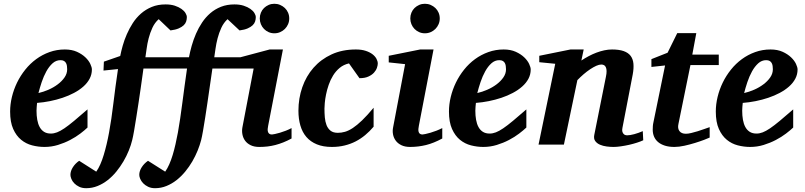

<svg xmlns="http://www.w3.org/2000/svg" viewBox="-20 -760 4228 1009"><path d="M333 -396Q333 -404.8 331.8 -413.3Q330.6 -421.9 326.9 -428.7Q323.2 -435.5 316.2 -439.7Q309.1 -443.8 297.9 -443.8Q274.4 -443.8 256.1 -427.2Q237.8 -410.6 223.6 -385Q209.5 -359.4 199.2 -328.9Q189 -298.3 182.1 -271Q208 -276.9 234.9 -288.6Q261.7 -300.3 283.4 -316.7Q305.2 -333 319.1 -353Q333 -373 333 -396ZM462.9 -395Q462.9 -368.7 450.9 -346.2Q439 -323.7 418 -305.2Q397 -286.6 368.9 -271.7Q340.8 -256.8 308.8 -246.1Q276.9 -235.4 242.4 -228.5Q208 -221.7 174.8 -219.2Q173.8 -210 172.9 -198.2Q171.9 -186.5 171.9 -178.2Q171.9 -152.3 175.8 -130.4Q179.7 -108.4 188.5 -92.3Q197.3 -76.2 211.7 -67.1Q226.1 -58.1 247.1 -58.1Q263.2 -58.1 279.8 -64.5Q296.4 -70.8 318.4 -85.7Q340.3 -100.6 369.6 -125Q398.9 -149.4 439.9 -185.1V-89.8Q425.3 -75.7 401.9 -57.9Q378.4 -40 348.6 -24.4Q318.8 -8.8 284.7 1.7Q250.5 12.2 213.9 12.2Q181.2 12.2 148.9 3.9Q116.7 -4.4 91.1 -25.4Q65.4 -46.4 49.3 -82.3Q33.2 -118.2 33.2 -173.8Q33.2 -211.9 42.7 -251Q52.2 -290 69.8 -326.2Q87.4 -362.3 112.8 -394Q138.2 -425.8 170.2 -449.2Q202.1 -472.7 240.2 -486.3Q278.3 -500 320.8 -500Q357.4 -500 384.3 -487.8Q411.1 -475.6 428.7 -458.7Q446.3 -441.9 454.6 -424.1Q462.9 -406.2 462.9 -395Z M1512.2 -32.2Q1489.7 -20 1468.8 -11.7Q1447.8 -3.4 1427.2 2Q1406.7 7.3 1385.7 9.8Q1364.7 12.2 1342.8 12.2Q1315.4 12.2 1296.9 2.9Q1278.3 -6.3 1267.8 -21Q1257.3 -35.6 1253.9 -54Q1250.5 -72.3 1253.9 -90.8L1313 -399.9H1096.2Q1094.2 -385.7 1090.1 -357.7Q1085.9 -329.6 1080.8 -293.7Q1075.7 -257.8 1069.8 -217.8Q1064 -177.7 1058.1 -140.6Q1052.2 -103.5 1046.9 -72.5Q1041.5 -41.5 1037.1 -23.9Q1030.3 2.4 1018.6 31.5Q1006.8 60.5 990.5 88.6Q974.1 116.7 953.1 142.1Q932.1 167.5 907.5 186.8Q882.8 206.1 854.5 217.5Q826.2 229 794.9 229Q773.9 229 758.3 221.4Q742.7 213.9 732.4 203.1Q722.2 192.4 717 180.2Q711.9 168 711.9 159.2Q711.9 139.2 724.6 119.1Q737.3 99.1 757.8 85L848.1 142.1Q859.9 125.5 869.6 103.3Q879.4 81.1 887.5 54.4Q895.5 27.8 902.3 -2.2Q909.2 -32.2 915 -64Q920.9 -97.2 926.8 -136.5Q932.6 -175.8 938.2 -219Q943.8 -262.2 950 -307.9Q956.1 -353.5 962.9 -399.9H733.9Q731.9 -385.7 728 -357.7Q724.1 -329.6 719 -293.7Q713.9 -257.8 707.8 -217.8Q701.7 -177.7 695.8 -140.6Q689.9 -103.5 684.6 -72.5Q679.2 -41.5 674.8 -23.9Q668.5 2.4 656.7 31.5Q645 60.5 628.4 88.6Q611.8 116.7 591.1 142.1Q570.3 167.5 545.7 186.8Q521 206.1 492.7 217.5Q464.4 229 433.1 229Q411.6 229 396 221.4Q380.4 213.9 370.1 203.1Q359.9 192.4 355 180.2Q350.1 168 350.1 159.2Q350.1 139.2 362.8 119.1Q375.5 99.1 396 85L485.8 142.1Q497.6 125.5 507.3 103.3Q517.1 81.1 525.1 54.4Q533.2 27.8 540.3 -2.2Q547.4 -32.2 553.2 -64Q565.9 -133.3 575.9 -217.3Q585.9 -301.3 600.1 -397L523.9 -389.2L525.9 -436L611.8 -465.8Q616.7 -490.7 625 -520.3Q633.3 -549.8 646.5 -580.1Q659.7 -610.4 677.7 -638.4Q695.8 -666.5 720.7 -688.5Q745.6 -710.4 777.6 -723.6Q809.6 -736.8 850.1 -736.8Q877.9 -736.8 898.7 -730Q919.4 -723.1 933.6 -713.1Q947.8 -703.1 954.8 -691.4Q961.9 -679.7 961.9 -669.9Q961.9 -658.7 958.5 -647.7Q955.1 -636.7 945.6 -627.4Q936 -618.2 919.2 -610.8Q902.3 -603.5 876 -600.1L814 -659.2Q793.5 -641.1 781 -614.3Q768.6 -587.4 761.2 -558.8Q753.9 -530.3 750.5 -503.7Q747.1 -477.1 744.1 -459H973.1Q978.5 -487.8 987.5 -519.8Q996.6 -551.8 1010 -582.8Q1023.4 -613.8 1042 -641.6Q1060.5 -669.4 1085.2 -690.7Q1109.9 -711.9 1141.4 -724.4Q1172.9 -736.8 1211.9 -736.8Q1239.7 -736.8 1260.7 -730Q1281.7 -723.1 1295.9 -713.1Q1310.1 -703.1 1317.1 -691.4Q1324.2 -679.7 1324.2 -669.9Q1324.2 -658.7 1320.8 -647.7Q1317.4 -636.7 1307.9 -627.4Q1298.3 -618.2 1281.7 -610.8Q1265.1 -603.5 1238.8 -600.1L1175.8 -659.2Q1155.8 -641.1 1143.3 -614.3Q1130.9 -587.4 1123.5 -558.8Q1116.2 -530.3 1112.5 -503.7Q1108.9 -477.1 1106 -459H1243.2L1397 -500H1466.8L1389.2 -99.1Q1387.2 -90.3 1386.7 -82Q1386.2 -73.7 1388.2 -67.4Q1390.1 -61 1395 -57.1Q1399.9 -53.2 1409.2 -53.2Q1413.1 -53.2 1424.6 -55.7Q1436 -58.1 1451.2 -62.5Q1466.3 -66.9 1482.4 -73.2Q1498.5 -79.6 1512.2 -86.9ZM1500 -663.1Q1500 -647 1493.9 -632.8Q1487.8 -618.7 1477.1 -607.9Q1466.3 -597.2 1452.1 -591.1Q1438 -585 1421.9 -585Q1405.8 -585 1391.8 -591.1Q1377.9 -597.2 1367.4 -607.9Q1356.9 -618.7 1351.1 -632.8Q1345.2 -647 1345.2 -663.1Q1345.2 -679.2 1351.1 -693.4Q1356.9 -707.5 1367.4 -717.8Q1377.9 -728 1391.8 -734.1Q1405.8 -740.2 1421.9 -740.2Q1438 -740.2 1452.1 -734.1Q1466.3 -728 1477.1 -717.8Q1487.8 -707.5 1493.9 -693.4Q1500 -679.2 1500 -663.1Z M1965.3 -425.8Q1965.3 -417 1960.9 -403.8Q1956.5 -390.6 1945.6 -378.4Q1934.6 -366.2 1916 -357.7Q1897.5 -349.1 1869.1 -349.1L1814 -426.8Q1785.6 -420.4 1765.1 -403.3Q1744.6 -386.2 1730.5 -363.3Q1716.3 -340.3 1707.3 -314Q1698.2 -287.6 1693.4 -263.2Q1688.5 -238.8 1686.8 -219Q1685.1 -199.2 1685.1 -189Q1685.1 -166 1687 -143.3Q1689 -120.6 1696 -102.5Q1703.1 -84.5 1717 -73.2Q1731 -62 1755.4 -62Q1773.9 -62 1793 -67.4Q1812 -72.8 1834.2 -87.4Q1856.4 -102.1 1883.1 -127.7Q1909.7 -153.3 1943.4 -193.8V-94.2Q1922.9 -69.8 1899.4 -50.3Q1876 -30.8 1848.9 -16.8Q1821.8 -2.9 1790.8 4.6Q1759.8 12.2 1724.1 12.2Q1678.2 12.2 1645 -1.5Q1611.8 -15.1 1590.3 -40Q1568.8 -64.9 1558.6 -100.1Q1548.3 -135.3 1548.3 -178.2Q1548.3 -243.2 1568.6 -301.5Q1588.9 -359.9 1627.7 -404.1Q1666.5 -448.2 1722.4 -474.1Q1778.3 -500 1850.1 -500Q1879.9 -500 1901.6 -492.9Q1923.3 -485.8 1937.5 -474.9Q1951.7 -463.9 1958.5 -450.9Q1965.3 -438 1965.3 -425.8Z M2304.2 -32.2Q2259.3 -7.8 2218.8 2.2Q2178.2 12.2 2135.3 12.2Q2107.9 12.2 2089.1 2.9Q2070.3 -6.3 2059.6 -21Q2048.8 -35.6 2045.4 -54Q2042 -72.3 2045.9 -90.8L2108.9 -422.9L2022.9 -432.1V-466.8L2188 -500H2258.3L2181.2 -99.1Q2179.2 -90.3 2178.7 -82Q2178.2 -73.7 2179.9 -67.4Q2181.6 -61 2186.5 -57.1Q2191.4 -53.2 2200.2 -53.2Q2204.1 -53.2 2215.6 -55.7Q2227.1 -58.1 2242.2 -62.5Q2257.3 -66.9 2273.7 -73.2Q2290 -79.6 2304.2 -86.9ZM2291 -663.1Q2291 -647 2284.9 -632.8Q2278.8 -618.7 2268.1 -607.9Q2257.3 -597.2 2243.2 -591.1Q2229 -585 2212.9 -585Q2196.8 -585 2182.9 -591.1Q2168.9 -597.2 2158.4 -607.9Q2147.9 -618.7 2142.1 -632.8Q2136.2 -647 2136.2 -663.1Q2136.2 -679.2 2142.1 -693.4Q2147.9 -707.5 2158.4 -717.8Q2168.9 -728 2182.9 -734.1Q2196.8 -740.2 2212.9 -740.2Q2229 -740.2 2243.2 -734.1Q2257.3 -728 2268.1 -717.8Q2278.8 -707.5 2284.9 -693.4Q2291 -679.2 2291 -663.1Z M2639.2 -396Q2639.2 -404.8 2637.9 -413.3Q2636.7 -421.9 2633.1 -428.7Q2629.4 -435.5 2622.3 -439.7Q2615.2 -443.8 2604 -443.8Q2580.6 -443.8 2562.3 -427.2Q2543.9 -410.6 2529.8 -385Q2515.6 -359.4 2505.4 -328.9Q2495.1 -298.3 2488.3 -271Q2514.2 -276.9 2541 -288.6Q2567.9 -300.3 2589.6 -316.7Q2611.3 -333 2625.2 -353Q2639.2 -373 2639.2 -396ZM2769 -395Q2769 -368.7 2757.1 -346.2Q2745.1 -323.7 2724.1 -305.2Q2703.1 -286.6 2675 -271.7Q2647 -256.8 2615 -246.1Q2583 -235.4 2548.6 -228.5Q2514.2 -221.7 2481 -219.2Q2480 -210 2479 -198.2Q2478 -186.5 2478 -178.2Q2478 -152.3 2481.9 -130.4Q2485.8 -108.4 2494.6 -92.3Q2503.4 -76.2 2517.8 -67.1Q2532.2 -58.1 2553.2 -58.1Q2569.3 -58.1 2585.9 -64.5Q2602.5 -70.8 2624.5 -85.7Q2646.5 -100.6 2675.8 -125Q2705.1 -149.4 2746.1 -185.1V-89.8Q2731.4 -75.7 2708 -57.9Q2684.6 -40 2654.8 -24.4Q2625 -8.8 2590.8 1.7Q2556.6 12.2 2520 12.2Q2487.3 12.2 2455.1 3.9Q2422.9 -4.4 2397.2 -25.4Q2371.6 -46.4 2355.5 -82.3Q2339.4 -118.2 2339.4 -173.8Q2339.4 -211.9 2348.9 -251Q2358.4 -290 2376 -326.2Q2393.6 -362.3 2418.9 -394Q2444.3 -425.8 2476.3 -449.2Q2508.3 -472.7 2546.4 -486.3Q2584.5 -500 2627 -500Q2663.6 -500 2690.4 -487.8Q2717.3 -475.6 2734.9 -458.7Q2752.4 -441.9 2760.7 -424.1Q2769 -406.2 2769 -395Z M3360.4 -22.9Q3347.2 -16.6 3327.6 -10.3Q3308.1 -3.9 3286.4 1Q3264.6 5.9 3242.9 9Q3221.2 12.2 3204.1 12.2Q3187.5 12.2 3168.2 9.8Q3148.9 7.3 3133.1 0.5Q3117.2 -6.3 3108.2 -18.6Q3099.1 -30.8 3103 -50.8L3164.1 -356Q3168 -374 3167.7 -386.5Q3167.5 -398.9 3163.8 -406.7Q3160.2 -414.6 3154.1 -417.7Q3147.9 -420.9 3140.1 -420.9Q3128.4 -420.9 3113.3 -414.1Q3098.1 -407.2 3081.3 -396Q3064.5 -384.8 3047.1 -369.9Q3029.8 -355 3014.2 -338.9L2943.4 0H2810.1L2897.9 -424.8L2814 -433.1V-466.8L2978 -500H3047.4L3035.2 -441.9Q3053.2 -454.1 3073.5 -464.8Q3093.8 -475.6 3114.5 -483.4Q3135.3 -491.2 3156 -495.6Q3176.8 -500 3196.3 -500Q3233.4 -500 3257.6 -491.5Q3281.7 -482.9 3294.2 -466.3Q3306.6 -449.7 3308.8 -425.3Q3311 -400.9 3305.2 -369.1L3251 -87.9Q3248.5 -75.7 3250.7 -68.1Q3252.9 -60.5 3257.1 -56.2Q3261.2 -51.8 3266.1 -50.3Q3271 -48.8 3274.9 -48.8Q3290.5 -48.8 3313 -54.9Q3335.4 -61 3357.9 -70.8Z M3608.4 -418 3545.4 -108.9Q3540 -85.4 3550.5 -71.3Q3561 -57.1 3584.5 -57.1Q3596.2 -57.1 3612.5 -61Q3628.9 -64.9 3646.5 -70.3Q3664.1 -75.7 3680.7 -81.8Q3697.3 -87.9 3709.5 -91.8V-37.1Q3701.2 -33.2 3680.2 -25.1Q3659.2 -17.1 3632.3 -8.8Q3605.5 -0.5 3576.7 5.9Q3547.9 12.2 3524.4 12.2Q3495.6 12.2 3474.1 5.4Q3452.6 -1.5 3438.5 -13.4Q3424.3 -25.4 3417.2 -42Q3410.2 -58.6 3410.2 -78.1Q3410.2 -87.9 3410.9 -97.7Q3411.6 -107.4 3414.1 -118.2L3475.1 -416L3403.3 -408.2V-449.2L3488.3 -482.9L3539.1 -585.9H3639.2L3618.2 -473.1H3757.3V-418Z M4041.5 -396Q4041.5 -404.8 4040.3 -413.3Q4039.1 -421.9 4035.4 -428.7Q4031.7 -435.5 4024.7 -439.7Q4017.6 -443.8 4006.3 -443.8Q3982.9 -443.8 3964.6 -427.2Q3946.3 -410.6 3932.1 -385Q3918 -359.4 3907.7 -328.9Q3897.5 -298.3 3890.6 -271Q3916.5 -276.9 3943.4 -288.6Q3970.2 -300.3 3991.9 -316.7Q4013.7 -333 4027.6 -353Q4041.5 -373 4041.5 -396ZM4171.4 -395Q4171.4 -368.7 4159.4 -346.2Q4147.5 -323.7 4126.5 -305.2Q4105.5 -286.6 4077.4 -271.7Q4049.3 -256.8 4017.3 -246.1Q3985.4 -235.4 3950.9 -228.5Q3916.5 -221.7 3883.3 -219.2Q3882.3 -210 3881.3 -198.2Q3880.4 -186.5 3880.4 -178.2Q3880.4 -152.3 3884.3 -130.4Q3888.2 -108.4 3897 -92.3Q3905.8 -76.2 3920.2 -67.1Q3934.6 -58.1 3955.6 -58.1Q3971.7 -58.1 3988.3 -64.5Q4004.9 -70.8 4026.9 -85.7Q4048.8 -100.6 4078.1 -125Q4107.4 -149.4 4148.4 -185.1V-89.8Q4133.8 -75.7 4110.4 -57.9Q4086.9 -40 4057.1 -24.4Q4027.3 -8.8 3993.2 1.7Q3959 12.2 3922.4 12.2Q3889.6 12.2 3857.4 3.9Q3825.2 -4.4 3799.6 -25.4Q3773.9 -46.4 3757.8 -82.3Q3741.7 -118.2 3741.7 -173.8Q3741.7 -211.9 3751.2 -251Q3760.7 -290 3778.3 -326.2Q3795.9 -362.3 3821.3 -394Q3846.7 -425.8 3878.7 -449.2Q3910.6 -472.7 3948.7 -486.3Q3986.8 -500 4029.3 -500Q4065.9 -500 4092.8 -487.8Q4119.6 -475.6 4137.2 -458.7Q4154.8 -441.9 4163.1 -424.1Q4171.4 -406.2 4171.4 -395Z"/></svg>

Font: Charis SIL Phon
Style: Bold Italic
Weight: 700
Italic angle: -11°
Foundry: SIL International
Version: Version 5.000